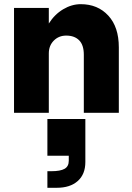

<svg xmlns="http://www.w3.org/2000/svg" viewBox="-20 -538 630 916"><path d="M379.9 -276.9Q379.9 -323.2 357.7 -345.7Q335.4 -368.2 295.9 -368.2Q260.3 -368.2 236.6 -344.2Q212.9 -320.3 212.9 -283.2V0H46.9V-500H212.9V-425.8Q240.2 -469.2 281.2 -493.7Q322.3 -518.1 365.2 -518.1Q446.3 -518.1 496.6 -463.6Q546.9 -409.2 546.9 -312V0H379.9ZM206.1 29.8H387.2V234.9Q387.2 293.5 350.8 325.7Q314.5 357.9 251 357.9H206.1V278.8H225.1Q268.1 278.8 288.1 267.3Q308.1 255.9 308.1 229V205.1H206.1Z"/></svg>

Font: Overused Grotesk ExtraBold
Style: Regular
Weight: 800
Version: Version 0.002